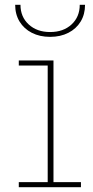

<svg xmlns="http://www.w3.org/2000/svg" viewBox="-20 -777 385 797"><path d="M202 -21H316V0H58V-21H178V-505H58V-526H202ZM333 -757Q333 -717.5 314.8 -687.5Q296.5 -657.5 263.8 -640.8Q231 -624 188 -624Q145 -624 112.2 -640.8Q79.5 -657.5 61.2 -687.5Q43 -717.5 43 -757H65Q65 -707 99.2 -675.5Q133.5 -644 188 -644Q243 -644 277 -675.5Q311 -707 311 -757Z"/></svg>

Font: Hepta Slab ExtraLight ExtraLight
Style: Regular
Weight: 250
Version: Version 1.102